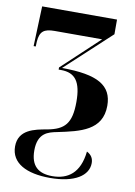

<svg xmlns="http://www.w3.org/2000/svg" viewBox="-87 -592 623 889"><g transform="rotate(10 224.5 -148.0)"><path d="M211 240C327 240 390 198 390 139C390 118 381 101 359 90C348 193 293 230 220 230C155 230 118 200 118 127C118 44 167 33 208 25C313 3 415 -19 415 -135C415 -230 347 -271 178 -271L390 -467V-536H38L31 -348H41L42 -372C46 -420 65 -434 115 -434H338L164 -271V-261H175C243 -261 271 -221 271 -128C271 -26 240 6 160 21C102 31 27 45 27 124C27 203 101 240 211 240Z"/></g></svg>

Font: Noto Serif Display ExtraCondensed ExtraBold
Style: Regular
Weight: 800
Width: 2
Designer: Monotype Design Team
Foundry: Monotype Imaging Inc.
Version: Version 2.009